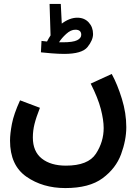

<svg xmlns="http://www.w3.org/2000/svg" viewBox="-20 -726 713 976"><path d="M31 -11Q31 114 114 172Q197 230 312 230Q434 230 501.5 180Q569 130 595.5 58Q622 -14 622 -80Q622 -151 599.5 -224Q577 -297 548 -350L441 -301Q478 -228 492.5 -172Q507 -116 507 -75Q507 -5 467.5 55.5Q428 116 315 116Q238 116 192.5 80Q147 44 147 -27Q147 -62 155.5 -96Q164 -130 183 -178L82 -216Q50 -146 40.5 -96Q31 -46 31 -11ZM453 -553Q453 -588 431 -612Q409 -636 373 -636Q334 -636 294 -606L289 -706H232L237 -546Q227 -531 219 -515Q203 -517 191 -518L188 -460Q203 -458 241 -455Q279 -452 306 -452Q397 -452 425 -487Q453 -522 453 -553ZM363 -575Q393 -575 393 -549Q393 -532 372 -521.5Q351 -511 299 -511Q290 -511 280 -511Q293 -532 316.5 -553.5Q340 -575 363 -575Z"/></svg>

Font: Noto Sans Arabic UI SemiCondensed Semi
Style: Regular
Weight: 600
Width: 4
Designer: Nadine Chahine - Monotype Design Team
Foundry: Monotype Imaging Inc.
Version: Version 1.900